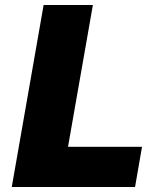

<svg xmlns="http://www.w3.org/2000/svg" viewBox="-20 -745 621 765"><path d="M350.1 -725.1 251 -160.2H545.9L518.1 0H26.9L153.8 -725.1Z"/></svg>

Font: Stilu Bold
Style: Italic
Weight: 700
Italic angle: -10°
Designer: Genilson Lima Santos
Foundry: Genilson Lima Santos
Version: Version 1.200;PS 001.200;hotconv 1.0.88;makeotf.lib2.5.64775